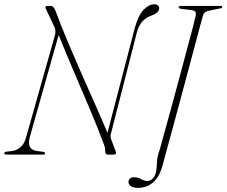

<svg xmlns="http://www.w3.org/2000/svg" viewBox="-27 -728 1067 904"><path d="M113 -81.5Q98 -24 146.5 -17L176 -13.5Q185 -12 185 -6Q185 0 175.5 0H6Q-7 0 -7 -6.5Q-7 -13 4.5 -14L30 -17Q53 -20 70.5 -35.8Q88 -51.5 96 -82L231 -559.5Q238.5 -584 227.5 -604.5L189 -686.5Q185.5 -691.5 187.5 -695.8Q189.5 -700 195.5 -700H211Q219.5 -700 224.2 -694.5Q229 -689 234.5 -677Q262 -602.5 295 -524.5Q328 -446.5 361.5 -370.8Q395 -295 425.5 -226.5Q456 -158 479 -102.5L607.5 -596Q624 -655.5 649 -681.8Q674 -708 700 -708Q710.5 -708 716.5 -702.2Q722.5 -696.5 722.5 -688.5Q722 -667.5 683.5 -653.5Q634 -636.5 617.5 -576L496 -101.5Q493.5 -94 493.5 -87Q493.5 -80 498.5 -66L517.5 -16.5Q524 0 507 0H482.5Q468 0 468 -19Q468 -28.5 466.5 -35.5Q465 -42.5 459 -56.5Q435.5 -120.5 399.8 -205Q364 -289.5 324.5 -382Q285 -474.5 249 -563ZM928 -652.5Q925.5 -644 915.2 -606Q905 -568 889.8 -510.8Q874.5 -453.5 856.5 -386.2Q838.5 -319 820.2 -251Q802 -183 785.8 -123.5Q769.5 -64 758.2 -22.2Q747 19.5 743 34Q727.5 100 696.8 128.2Q666 156.5 623 156.5Q600 156.5 589 148.2Q578 140 578 128.5Q578.5 106.5 604.5 106.5Q622.5 106.5 637 115.2Q651.5 124 667 124Q684.5 124 697.8 106Q711 88 712 37.5Q712.5 10 724.5 -22Q726 -27 735.5 -61.5Q745 -96 759.8 -149.5Q774.5 -203 791.8 -266.5Q809 -330 826.2 -394.2Q843.5 -458.5 858.2 -513.8Q873 -569 882.8 -606.2Q892.5 -643.5 894 -652.5Q897 -666 892.5 -672.5Q888 -679 873.5 -680.5L826.5 -686.5Q813.5 -688 814 -694.5Q814 -700 828 -700H1011Q1020 -700 1020 -695.5Q1020 -690 1008 -688L961 -678.5Q946 -675.5 939 -670.8Q932 -666 928 -652.5Z"/></svg>

Font: Fraunces 72pt S000 Thin
Style: Italic
Weight: 100
Italic angle: -16°
Version: Version 1.000; ttfautohint (v1.8.3)